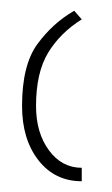

<svg xmlns="http://www.w3.org/2000/svg" viewBox="-20 -780 209 357"><path d="M132 -443Q82 -443 51.5 -482Q21 -521 21 -583Q21 -659 49.5 -698Q78 -737 118 -760L132 -744Q92 -719 69.5 -682Q47 -645 47 -583Q47 -533 71 -500.5Q95 -468 132 -468Z"/></svg>

Font: Noto Sans Armenian Thin
Style: Regular
Weight: 250
Version: Version 2.007